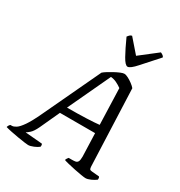

<svg xmlns="http://www.w3.org/2000/svg" viewBox="-250 -1110 1179 1258"><g transform="rotate(30 339.5 -480.5)"><path d="M148 0Q141 0 118.5 -3Q96 -6 67 -11Q38 -16 11 -21.5Q-16 -27 -32 -32Q-27 -49 -17 -56H-6Q7 -56 25 -67.5Q43 -79 68 -115Q93 -151 127 -224L328 -651Q338 -660 356.5 -671.5Q375 -683 395.5 -694Q416 -705 434 -712.5Q452 -720 462 -720Q474 -720 491.5 -711Q509 -702 526.5 -689Q544 -676 554 -664L577 -84Q578 -70 581.5 -65Q585 -60 598 -59L654 -54Q660 -47 658 -32Q643 -20 620.5 -10Q598 0 582 0Q573 0 548.5 -4Q524 -8 495 -14Q466 -20 441.5 -26Q417 -32 407 -36Q409 -43 413 -49.5Q417 -56 421 -60H447Q461 -60 472.5 -62Q484 -64 490 -75Q496 -86 496 -113L490 -287H224L156 -139Q137 -99 118.5 -83Q100 -67 93 -64L222 -53Q228 -47 225 -31Q212 -20 188 -10Q164 0 148 0ZM247 -340Q329 -340 392 -342.5Q455 -345 489 -349L480 -622Q461 -636 440 -646Q419 -656 396 -658ZM456 -770Q438 -770 412 -816.5Q386 -863 352 -938Q358 -945 363.5 -951.5Q369 -958 381 -961L469 -860L599 -961Q623 -951 626 -938Q559 -864 517.5 -817Q476 -770 456 -770Z"/></g></svg>

Font: Texturina
Style: Italic
Weight: 400
Italic angle: -11°
Designer: Guillermo Torres Carreño
Foundry: Omnibus-Type
Version: Version 1.002; ttfautohint (v1.8.3)